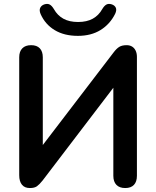

<svg xmlns="http://www.w3.org/2000/svg" viewBox="-20 -941 788 969"><path d="M131 8Q118 8 108 4Q98 0 91 -8.5Q84 -17 80.5 -29Q77 -41 77 -57V-652Q77 -681 92.5 -697Q108 -713 137 -713Q166 -713 181 -697Q196 -681 196 -652V-179H173L553 -676Q568 -696 582 -704.5Q596 -713 619 -713Q635 -713 646.5 -706Q658 -699 664.5 -685.5Q671 -672 671 -654V-54Q671 -24 656 -8Q641 8 612 8Q583 8 567.5 -8Q552 -24 552 -54V-527H574L195 -30Q179 -10 166.5 -1Q154 8 131 8ZM373 -760Q304 -760 256 -789Q208 -818 185 -870Q177 -889 183 -901.5Q189 -914 204 -919Q220 -924 231 -918Q242 -912 252 -895Q270 -863 300 -846.5Q330 -830 374 -830Q418 -830 448 -846.5Q478 -863 496 -895Q506 -912 517 -918Q528 -924 544 -919Q559 -914 564.5 -902Q570 -890 561 -871Q535 -819 487.5 -789.5Q440 -760 373 -760Z"/></svg>

Font: Nunito
Style: Bold
Weight: 700
Designer: Vernon Adams
Foundry: Vernon Adams
Version: Version 3.602